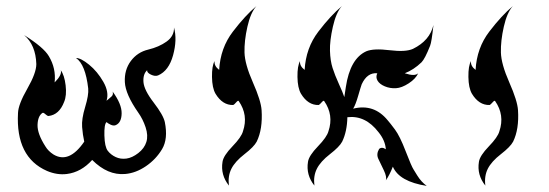

<svg xmlns="http://www.w3.org/2000/svg" viewBox="-20 -550 1800 629"><path d="M550 -460Q561 -420 547 -369Q533 -318 498 -303Q488 -299 474.5 -305.5Q461 -312 462 -320Q448 -307 450 -281Q452 -255 483.5 -214Q515 -173 520 -150Q531 -95 511 -61.5Q491 -28 458 -5.5Q425 17 390 20Q333 25 282 -26Q246 14 199 20Q167 24 134 10Q31 -35 39 -180Q40 -208 69.5 -259.5Q99 -311 99 -340Q97 -403 59 -435Q123 -395 140 -366Q164 -326 159 -280Q184 -305 179 -320Q191 -304 195 -270.5Q199 -237 190 -216Q174 -174 139 -170Q135 -170 128.5 -176Q122 -182 119 -180Q104 -170 103 -141Q102 -112 129 -70Q138 -55 155 -44Q206 -13 256 -86Q251 -108 249 -134Q247 -160 259 -199.5Q271 -239 269 -260Q260 -339 229 -360Q245 -360 272 -338Q299 -316 318.5 -282Q338 -248 329 -220Q330 -221 334.5 -224.5Q339 -228 345.5 -234Q352 -240 349 -250Q379 -209 378.5 -178.5Q378 -148 359 -140Q352 -137 342.5 -141.5Q333 -146 329 -150Q321 -143 322 -106Q323 -69 333 -56Q343 -43 359 -35.5Q375 -28 394 -30.5Q413 -33 433 -48.5Q453 -64 459.5 -85Q466 -106 457 -133Q448 -160 433 -181Q391 -241 389 -281Q387 -321 408.5 -350Q430 -379 465.5 -387.5Q501 -396 526 -414Q551 -432 550 -460Z M820 -530Q801 -509 790.5 -462.5Q780 -416 781 -378Q782 -340 808.5 -280Q835 -220 837 -189Q841 -127 821 -86Q812 -69 781 -45Q750 -21 738 3Q726 27 730 58Q702 23 709 -20Q712 -40 741.5 -70.5Q771 -101 776 -120Q794 -173 762 -219Q760 -222 753.5 -214.5Q747 -207 744 -206Q709 -205 686 -243Q675 -262 674.5 -298Q674 -334 683 -350Q681 -334 698 -321Q702 -393 743 -446.5Q784 -500 820 -530Z M1100 -530Q1081 -509 1070.5 -462.5Q1060 -416 1061 -383.5Q1062 -351 1069.5 -327.5Q1077 -304 1090 -275.5Q1103 -247 1108 -232Q1109 -239 1113 -265Q1127 -358 1180 -382Q1204 -392 1256.5 -385.5Q1309 -379 1333 -390Q1388 -417 1400 -468Q1394 -412 1389 -400Q1372 -357 1361 -346Q1335 -321 1306 -310Q1339 -299 1350 -310Q1342 -292 1319 -277Q1296 -262 1277 -261Q1258 -260 1241 -267Q1224 -274 1217 -285.5Q1210 -297 1216 -310Q1183 -313 1165 -274Q1162 -266 1153.5 -236.5Q1145 -207 1137 -194Q1205 -211 1250 -156Q1258 -147 1274 -125.5Q1290 -104 1309 -54.5Q1328 -5 1335 5.5Q1342 16 1347 25Q1360 46 1378 59Q1288 45 1267 -4Q1256 24 1244 41Q1248 30 1237.5 8Q1227 -14 1219.5 -29.5Q1212 -45 1222 -62Q1231 -70 1244 -61Q1242 -90 1220 -117Q1177 -173 1118 -166Q1117 -119 1101 -86Q1092 -69 1061 -45Q1030 -21 1018 3Q1006 27 1010 58Q982 23 989 -20Q992 -40 1021.5 -70.5Q1051 -101 1056 -120Q1074 -173 1042 -219Q1040 -222 1033.5 -214.5Q1027 -207 1024 -206Q989 -205 966 -243Q955 -262 954.5 -298Q954 -334 963 -350Q961 -334 978 -321Q982 -393 1023 -446.5Q1064 -500 1100 -530Z M1660 -530Q1641 -509 1630.5 -462.5Q1620 -416 1621 -378Q1622 -340 1648.5 -280Q1675 -220 1677 -189Q1681 -127 1661 -86Q1652 -69 1621 -45Q1590 -21 1578 3Q1566 27 1570 58Q1542 23 1549 -20Q1552 -40 1581.5 -70.5Q1611 -101 1616 -120Q1634 -173 1602 -219Q1600 -222 1593.5 -214.5Q1587 -207 1584 -206Q1549 -205 1526 -243Q1515 -262 1514.5 -298Q1514 -334 1523 -350Q1521 -334 1538 -321Q1542 -393 1583 -446.5Q1624 -500 1660 -530Z"/></svg>

Font: SOV_mook
Style: Book
Weight: 400
Version: Version 1.00